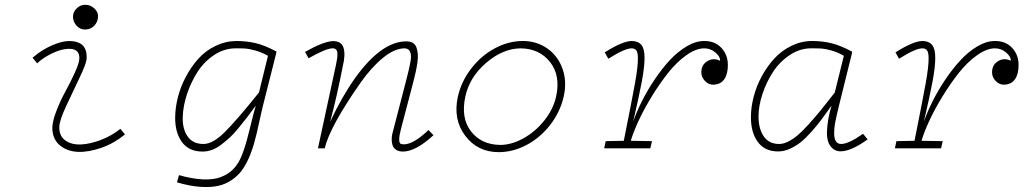

<svg xmlns="http://www.w3.org/2000/svg" viewBox="-20 -612 4237 792"><path d="M333 -490.2Q312 -489.3 297.1 -504.6Q282.2 -520 281.2 -541Q280.3 -561.5 295.9 -577.1Q311.5 -592.8 333 -592.3Q354 -591.8 370.1 -576.4Q386.2 -561 384.3 -541Q382.8 -520.5 368.7 -505.9Q354.5 -491.2 333 -490.2ZM114.3 -374Q158.7 -412.1 210.9 -431.4Q263.2 -450.7 301.5 -437Q339.8 -423.3 337.4 -370.6Q336.4 -350.1 308.3 -291.7Q280.3 -233.4 252.4 -173.3Q224.6 -113.3 224.6 -87.4Q224.1 -50.3 250.2 -32.2Q276.4 -14.2 314.7 -16.1Q353 -18.1 397.2 -35.2Q441.4 -52.2 476.6 -80.6L495.6 -57.6Q452.1 -21.5 399.2 -2.7Q346.2 16.1 301.8 14.4Q257.3 12.7 226.8 -12.7Q196.3 -38.1 195.8 -84Q195.8 -110.8 212.4 -153.8Q229 -196.8 249.5 -234.1Q270 -271.5 287.8 -310.3Q305.7 -349.1 307.1 -368.2Q310.1 -409.2 268.1 -410.6Q227.5 -411.6 174.3 -380.9Q148.9 -366.2 133.3 -350.6Z M954.6 -442.9Q997.1 -442.9 1034.4 -434.1Q1071.8 -425.3 1120.6 -399.4L1118.2 -387.7L1065.4 -178.7Q1060.1 -158.7 1049.3 -108.2Q1038.6 -57.6 1028.1 -20.8Q1017.6 16.1 1003.9 45.4Q991.2 72.8 975.8 93.3Q960.4 113.8 935.8 130.6Q911.1 147.5 880.6 154.5Q850.1 161.6 806.4 158.7Q762.7 155.8 710 140.1L718.3 110.4Q773.4 126 816.9 127.9Q860.4 129.9 889.6 118.9Q918.9 107.9 938 89.8Q957 71.8 970.2 45.4Q988.8 7.8 1008.3 -72.8Q1027.8 -153.3 1035.2 -176.3Q1012.7 -145.5 999.3 -128.2Q985.8 -110.8 964.8 -85Q943.8 -59.1 928 -44.7Q912.1 -30.3 892.3 -15.1Q872.6 0 853.5 6.6Q834.5 13.2 815.4 13.2Q758.8 13.2 730.2 -26.4Q701.7 -65.9 702.6 -129.4Q703.1 -169.9 714.4 -213.1Q725.6 -256.3 747.6 -297.1Q769.5 -337.9 798.8 -370.4Q828.1 -402.8 868.9 -422.6Q909.7 -442.4 954.6 -442.9ZM1085.4 -381.8Q1059.1 -396.5 1033.4 -403.6Q1007.8 -410.6 994.1 -411.6Q980.5 -412.6 957 -412.6Q952.6 -412.6 950.2 -412.6Q903.8 -412.1 862.5 -384.5Q821.3 -356.9 794.4 -314.7Q767.6 -272.5 751.5 -224.1Q735.4 -175.8 733.9 -130.9Q731.9 -81.1 753.7 -49.6Q775.4 -18.1 819.3 -18.1Q857.4 -18.1 906 -65.9Q954.6 -113.8 1048.3 -230.5Z M1768.1 -54.2Q1694.3 13.2 1642.1 13.2Q1624.5 13.2 1613.5 5.6Q1602.5 -2 1599.1 -13.7Q1595.7 -25.4 1595.7 -37.4Q1595.7 -49.3 1598.6 -61L1655.3 -279.8Q1674.3 -353 1675.3 -374.5Q1676.3 -412.6 1647.9 -412.6Q1606.9 -412.1 1559.3 -373Q1511.7 -334 1466.3 -269.5Q1340.8 -89.8 1319.3 0H1291.5L1365.7 -343.8Q1369.1 -360.4 1370.6 -370.1Q1372.1 -379.9 1371.8 -391.4Q1371.6 -402.8 1366 -408Q1360.4 -413.1 1350.1 -412.6Q1322.3 -411.1 1252.9 -371.6L1238.3 -397.9Q1313.5 -440.4 1351.6 -442.4Q1388.2 -443.4 1397 -415Q1405.8 -386.7 1394 -338.9Q1368.7 -209.5 1341.8 -109.4Q1389.2 -211.9 1445.8 -291.5Q1553.7 -441.4 1656.2 -441.4Q1672.4 -441.4 1682.9 -435.1Q1693.4 -428.7 1697.8 -416.3Q1702.1 -403.8 1703.4 -389.2Q1704.6 -374.5 1701.7 -353.5Q1698.7 -332.5 1694.6 -314.2Q1690.4 -295.9 1684.1 -271L1634.8 -83Q1627 -53.7 1626.7 -38.8Q1626.5 -23.9 1631.3 -20Q1636.2 -16.1 1647 -16.6Q1686 -17.1 1747.6 -75.7Z M2037.6 15.6Q1950.2 15.6 1899.2 -51.8Q1848.1 -119.1 1868.7 -213.4Q1883.3 -277.3 1924.6 -330.3Q1965.8 -383.3 2022 -413.1Q2078.1 -442.9 2136.2 -442.9Q2193.4 -442.9 2237.3 -412.4Q2281.2 -381.8 2300.3 -328.6Q2319.3 -275.4 2305.2 -213.4Q2290.5 -149.4 2249.3 -96.4Q2208 -43.5 2151.9 -13.9Q2095.7 15.6 2037.6 15.6ZM2043.5 -14.2Q2089.8 -14.2 2138.9 -41.3Q2188 -68.4 2225.1 -114.7Q2262.2 -161.1 2273.9 -213.4Q2293 -299.8 2249.3 -355.7Q2205.6 -411.6 2127.4 -412.6Q2053.7 -411.6 1985.1 -352.5Q1916.5 -293.5 1899.4 -213.4Q1880.4 -124.5 1923.1 -69.8Q1965.8 -15.1 2043.5 -14.2Z M2982.4 -345.7Q2982.9 -307.6 2968 -285.6Q2953.1 -263.7 2922.9 -262.7Q2903.3 -262.2 2888.4 -277.6Q2873.5 -293 2873 -311.5Q2872.1 -343.8 2897.2 -359.4Q2922.4 -375 2950.2 -361.3Q2951.7 -377.9 2930.9 -395.5Q2910.2 -413.1 2884.3 -412.6Q2850.1 -412.1 2810.5 -383.8Q2771 -355.5 2736.3 -311.8Q2701.7 -268.1 2669.7 -216.1Q2637.7 -164.1 2615.2 -116Q2592.8 -67.9 2582 -31.2L2669.4 -29.8L2662.6 0H2472.2L2478.5 -29.8L2553.2 -31.2Q2586.9 -199.7 2599.4 -269Q2611.8 -338.4 2611.3 -371.6Q2611.3 -394 2605.5 -403.1Q2599.6 -412.1 2586.4 -412.6Q2557.6 -413.1 2489.3 -369.6L2474.6 -396Q2548.8 -442.9 2586.4 -442.9Q2613.3 -442.4 2626.2 -426Q2639.2 -409.7 2638.7 -371.6Q2638.7 -335.9 2627.7 -276.6Q2616.7 -217.3 2591.8 -110.4Q2606 -150.9 2628.2 -195.1Q2650.4 -239.3 2680.2 -283.7Q2710 -328.1 2742.4 -363.3Q2774.9 -398.4 2812.3 -420.7Q2849.6 -442.9 2884.3 -442.9Q2928.7 -443.4 2955.3 -415Q2981.9 -386.7 2982.4 -345.7Z M3441.4 -178.7Q3428.2 -124.5 3424.6 -103.8Q3420.9 -83 3420.9 -62.5Q3420.9 -18.1 3449.7 -18.1Q3480.5 -18.1 3540 -60.1L3559.1 -37.1Q3490.7 12.2 3447.3 12.2Q3421.9 12.2 3406 -8.8Q3390.1 -29.8 3391.1 -67.4Q3393.1 -120.6 3410.2 -176.3Q3385.7 -141.6 3368.7 -118.9Q3351.6 -96.2 3327.4 -68.8Q3303.2 -41.5 3283 -25.4Q3262.7 -9.3 3238.3 1.7Q3213.9 12.7 3189.9 12.7Q3134.3 12.7 3105.7 -26.9Q3077.1 -66.4 3077.6 -129.4Q3077.6 -169.9 3088.9 -213.1Q3100.1 -256.3 3122.3 -297.4Q3144.5 -338.4 3174.3 -370.8Q3204.1 -403.3 3244.9 -423.1Q3285.6 -442.9 3330.1 -442.9Q3372.6 -442.9 3410.2 -433.6Q3447.8 -424.3 3495.1 -398.9L3493.2 -387.7ZM3460.9 -381.8Q3435.5 -396.5 3410.2 -403.6Q3384.8 -410.6 3370.8 -411.6Q3356.9 -412.6 3332.5 -412.6Q3327.6 -412.6 3325.2 -412.6Q3279.3 -412.6 3237.8 -385Q3196.3 -357.4 3168.7 -315.2Q3141.1 -272.9 3125 -223.9Q3108.9 -174.8 3108.9 -130.9Q3108.9 -81.1 3130.4 -49.6Q3151.9 -18.1 3194.3 -18.1Q3211.4 -18.1 3231 -27.8Q3250.5 -37.6 3269.3 -53.2Q3288.1 -68.8 3314.5 -97.9Q3340.8 -127 3364.3 -155.5Q3387.7 -184.1 3423.3 -230Z M4181.6 -345.7Q4182.1 -307.6 4167.2 -285.6Q4152.3 -263.7 4122.1 -262.7Q4102.5 -262.2 4087.6 -277.6Q4072.8 -293 4072.3 -311.5Q4071.3 -343.8 4096.4 -359.4Q4121.6 -375 4149.4 -361.3Q4150.9 -377.9 4130.1 -395.5Q4109.4 -413.1 4083.5 -412.6Q4049.3 -412.1 4009.8 -383.8Q3970.2 -355.5 3935.5 -311.8Q3900.9 -268.1 3868.9 -216.1Q3836.9 -164.1 3814.5 -116Q3792 -67.9 3781.2 -31.2L3868.7 -29.8L3861.8 0H3671.4L3677.7 -29.8L3752.4 -31.2Q3786.1 -199.7 3798.6 -269Q3811 -338.4 3810.5 -371.6Q3810.5 -394 3804.7 -403.1Q3798.8 -412.1 3785.6 -412.6Q3756.8 -413.1 3688.5 -369.6L3673.8 -396Q3748 -442.9 3785.6 -442.9Q3812.5 -442.4 3825.4 -426Q3838.4 -409.7 3837.9 -371.6Q3837.9 -335.9 3826.9 -276.6Q3815.9 -217.3 3791 -110.4Q3805.2 -150.9 3827.4 -195.1Q3849.6 -239.3 3879.4 -283.7Q3909.2 -328.1 3941.7 -363.3Q3974.1 -398.4 4011.5 -420.7Q4048.8 -442.9 4083.5 -442.9Q4127.9 -443.4 4154.5 -415Q4181.2 -386.7 4181.6 -345.7Z"/></svg>

Font: Compagnon Light Italic
Style: Regular
Weight: 400
Italic angle: -12°
Designer: Valentin Papon
Foundry: Velvetyne Type Foundry
Version: Version 1.000;PS 001.000;hotconv 1.0.88;makeotf.lib2.5.64775